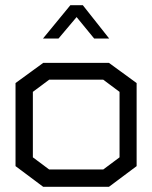

<svg xmlns="http://www.w3.org/2000/svg" viewBox="-20 -720 588 742"><path d="M401 2H147L40 -78V-399L147 -477H401L508 -399V-78ZM442 -365 379 -412H170L107 -365V-112L170 -65H379L442 -112ZM252 -700H300L402 -571H344L276 -654L206 -571H146Z"/></svg>

Font: Turret Road Medium
Style: Regular
Weight: 500
Designer: Noponies
Foundry: Noponies
Version: Version 1.001; ttfautohint (v1.8)